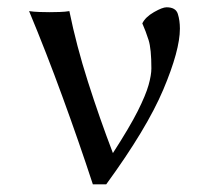

<svg xmlns="http://www.w3.org/2000/svg" viewBox="-20 -488 548 519"><path d="M285.2 -74.2Q330.6 -144.5 352.3 -187.7Q374 -231 381.6 -258.1Q389.2 -285.2 389.2 -303.2Q389.2 -356 381.6 -379.9Q374 -403.8 364.7 -424.8Q373 -441.9 396 -455.1Q418.9 -468.3 430.2 -468.3Q455.1 -468.3 460.7 -450.4Q466.3 -432.6 466.3 -410.6Q466.3 -352.1 421.4 -245.8Q376.5 -139.6 267.1 10.3H231Q192.9 -106 148.9 -226.3Q105 -346.7 58.6 -458Q70.8 -456.1 86.4 -455.6Q102.1 -455.1 114.3 -455.1Q126.5 -455.1 141.6 -455.6Q156.7 -456.1 167.5 -458Q186.5 -364.7 217.8 -266.8Q249 -168.9 285.2 -74.2Z"/></svg>

Font: Kurinto Seri
Style: Regular
Weight: 400
Designer: Kurinto was developed by Clint Goss from a range of fonts that are compatible with the SIL Open Font License Version 1.1
Foundry: Clinton F. Goss
Version: Version 2.196; July 25, 2020